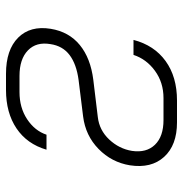

<svg xmlns="http://www.w3.org/2000/svg" viewBox="-5 -595 610 640"><g transform="rotate(-90 300.0 -275.0)"><path d="M285 10H212Q136 10 97 -33Q58 -76 69 -147Q79 -208 123.5 -251.5Q168 -295 232 -303L353 -318Q406 -325 436.5 -348Q467 -371 473 -412Q481 -459 452 -487Q423 -515 367 -515H313Q261 -515 222.5 -489.5Q184 -464 171 -425H121Q140 -490 192 -525Q244 -560 320 -560H374Q454 -560 494.5 -519.5Q535 -479 524 -411Q514 -350 470 -314Q426 -278 354 -269L230 -254Q186 -249 155 -216Q124 -183 117 -140Q110 -92 137.5 -63.5Q165 -35 220 -35H293Q345 -35 384 -63.5Q423 -92 437 -135H487Q469 -66 416.5 -28Q364 10 285 10Z"/></g></svg>

Font: JetBrains Mono Thin
Style: Italic
Weight: 100
Italic angle: -9°
Monospace: yes
Designer: Philipp Nurullin, Konstantin Bulenkov
Foundry: JetBrains
Version: Version 2.305; ttfautohint (v1.8.4.7-5d5b)